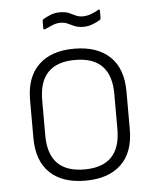

<svg xmlns="http://www.w3.org/2000/svg" viewBox="-49 -679 596 732"><g transform="rotate(-5 249.0 -313.0)"><path d="M249 11Q161 11 113 -35Q65 -81 65 -169V-314Q65 -401 113 -447.5Q161 -494 249 -494Q337 -494 385.5 -448Q434 -402 434 -314V-169Q434 -81 385.5 -35Q337 11 249 11ZM249 -32Q387 -32 387 -174V-309Q387 -451 249 -451Q111 -451 111 -309V-174Q111 -32 249 -32ZM292 -574Q273 -574 259.5 -579.5Q246 -585 234 -591Q222 -597 206 -597Q189 -597 173.5 -590Q158 -583 146 -578Q139 -575 139 -582V-609Q139 -614 142 -616Q151 -622 169 -629.5Q187 -637 207 -637Q228 -637 241 -631.5Q254 -626 265.5 -620Q277 -614 293 -614Q310 -614 325.5 -620Q341 -626 353 -633Q360 -638 360 -629V-602Q360 -597 357 -595Q348 -589 330 -581.5Q312 -574 292 -574Z"/></g></svg>

Font: Sofia Sans Semi Condensed Light
Style: Regular
Weight: 300
Designer: Botio Nikoltchev, Ani Petrova
Foundry: lettersoup
Version: Version 4.100; ttfautohint (v1.8.4.7-5d5b)